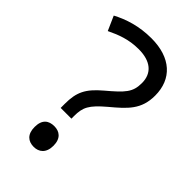

<svg xmlns="http://www.w3.org/2000/svg" viewBox="-226 -798 885 885"><g transform="rotate(45 217.0 -355.0)"><path d="M140 -228V-201H210V-218C210 -275 223 -301 290 -358C362 -418 408 -459 408 -549C408 -657 336 -724 209 -724C129 -724 65 -703 12 -675L43 -605C89 -627 137 -647 203 -647C281 -647 324 -611 324 -547C324 -487 301 -463 224 -398C159 -343 140 -303 140 -228ZM117 -54C117 -6 143 14 179 14C212 14 240 -6 240 -54C240 -103 212 -121 179 -121C143 -121 117 -103 117 -54Z"/></g></svg>

Font: Noto Sans Hebrew Droid
Style: Bold
Weight: 700
Designer: Monotype Design Team
Foundry: Monotype Imaging Inc.
Version: Version 1.100